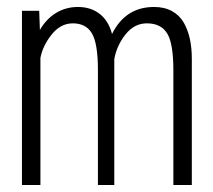

<svg xmlns="http://www.w3.org/2000/svg" viewBox="-20 -531 610 551"><path d="M43 0V-500H92.5L94.5 -445Q112.5 -476.5 140.8 -493.8Q169 -511 203.5 -511Q240.5 -511 266 -491.2Q291.5 -471.5 301.5 -433.5Q340 -511 422 -511Q452 -511 473.8 -499Q495.5 -487 507.5 -465.8Q519.5 -444.5 525 -418.8Q530.5 -393 530.5 -362V0H477.5V-330Q477.5 -406 459.8 -435Q442 -464 401.5 -464Q365.5 -464 340.2 -432.2Q315 -400.5 308 -361.5V0H261V-330.5Q261 -405.5 244 -434.8Q227 -464 189 -464Q154 -464 128.5 -432.2Q103 -400.5 96 -365V0Z"/></svg>

Font: League Mono Narrow UltraLight
Style: Regular
Weight: 200
Width: 3
Designer: Tyler Finck
Foundry: The League of Moveable Type / Tyler Finck
Version: Version 2.210